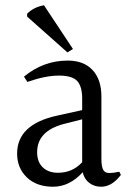

<svg xmlns="http://www.w3.org/2000/svg" viewBox="-20 -795 505 729"><path d="M257 -609 236 -596 83 -732V-743Q108 -768 147 -775ZM121 -217Q121 -180 142.5 -159.5Q164 -139 200 -139Q255 -139 292 -179V-342L221 -324Q121 -297 121 -217ZM364 -86Q338 -86 319 -100.5Q300 -115 294 -141Q244 -86 181.5 -86Q119 -86 82 -121.5Q45 -157 45 -212Q45 -323 197 -356L292 -377V-421Q292 -466 273.5 -487Q255 -508 204 -508Q153 -508 84 -484L71 -504Q145 -565 237 -565Q298 -565 331.5 -529Q365 -493 365 -429V-192Q365 -162 372 -150Q379 -138 394.5 -138Q410 -138 433 -143L439 -131Q405 -86 364 -86Z"/></svg>

Font: Halant
Style: Regular
Weight: 400
Designer: Hitesh Malaviya (Devanagari), Satya Rajpurohit (Latin)
Foundry: Indian Type Foundry
Version: Version 1.101;PS 1.0;hotconv 1.0.78;makeotf.lib2.5.61930; tt